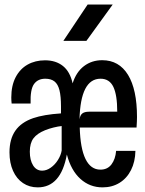

<svg xmlns="http://www.w3.org/2000/svg" viewBox="-20 -823 640 850"><path d="M22 -148.5Q22 -207 47.8 -244.2Q73.5 -281.5 127 -300Q174 -316 250 -321V-351.5Q250 -397 243.2 -423.8Q236.5 -450.5 221.2 -462.5Q206 -474.5 180.5 -474.5Q147.5 -474.5 130.5 -450.8Q113.5 -427 115.5 -364.5H31.5Q30 -379 30 -391.5Q30 -444 49.2 -481Q68.5 -518 102.2 -537Q136 -556 179.5 -556Q227 -556 258.5 -531Q290 -506 301.5 -454Q317.5 -504.5 352 -530.5Q386.5 -556.5 432.5 -556.5Q507 -556.5 546.8 -491.5Q586.5 -426.5 586.5 -305Q586.5 -288.5 584.5 -258.5H333Q335.5 -166.5 358.5 -119.2Q381.5 -72 424.5 -72Q456 -72 473.5 -95.2Q491 -118.5 494 -155H579.5Q578.5 -106.5 560 -70Q541.5 -33.5 509 -13.5Q476.5 6.5 434 6.5Q377.5 6.5 336 -31Q294.5 -68.5 276 -139Q249.5 6.5 147 6.5Q110 6.5 81.8 -12.5Q53.5 -31.5 37.8 -66.5Q22 -101.5 22 -148.5ZM374.5 -328.5H499Q499 -402.5 481.8 -438.5Q464.5 -474.5 425 -474.5Q336.5 -474.5 332 -294.5Q334.5 -313 344.5 -320.8Q354.5 -328.5 374.5 -328.5ZM253 -156.5V-265Q237.5 -263.5 217.2 -258.5Q197 -253.5 179.5 -246.5Q144 -232 128 -210.5Q112 -189 112 -151.5Q112 -114 126.5 -90.8Q141 -67.5 166.5 -67.5Q186 -67.5 204.8 -80.8Q223.5 -94 236.5 -114.8Q249.5 -135.5 253 -156.5ZM362.5 -642H260.5L368 -803H479Z"/></svg>

Font: SplineSansMono30
Style: Regular
Weight: 400
Designer: Eben Sorkin, Mirko Velimirovic
Foundry: Sorkin Type
Version: Version 1.000